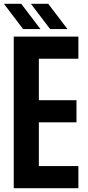

<svg xmlns="http://www.w3.org/2000/svg" viewBox="-20 -993 462 1013"><path d="M52.5 0V-800H393.5V-683H185V-464.5H383.5V-347.5H185V-117H393.5V0ZM244.5 -839.5 143 -973H234.5L336 -839.5ZM102 -839.5 0.5 -973H92L193.5 -839.5Z"/></svg>

Font: Big Shoulders Text Thin ExtraBold
Style: Regular
Weight: 800
Version: Version 2.002